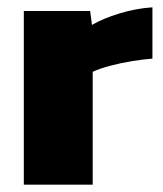

<svg xmlns="http://www.w3.org/2000/svg" viewBox="-20 -504 444 524"><path d="M45 0V-474H226L231 -436Q260 -453 305 -467Q350 -481 396 -484V-344Q370 -342 339.5 -337Q309 -332 280.5 -324.5Q252 -317 233 -308V0Z"/></svg>

Font: Kanit
Style: Bold
Weight: 700
Designer: Katatrad Team
Foundry: CadsonDemak
Version: Version 2.000; ttfautohint (v1.8.3)